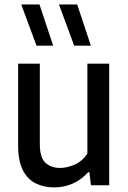

<svg xmlns="http://www.w3.org/2000/svg" viewBox="-20 -828 574 858"><path d="M222.5 9.5Q176.5 9.5 139.8 -8.5Q103 -26.5 82 -67.8Q61 -109 61 -178.5V-543.5H158V-184Q158 -123.5 183.2 -100.5Q208.5 -77.5 249 -77.5Q278.5 -77.5 313 -92.2Q347.5 -107 370.5 -141.5V-543.5H468V0H386.5L379.5 -58.5H374Q343.5 -24.5 304.5 -7.5Q265.5 9.5 222.5 9.5ZM311.5 -624 243.5 -808H325L386 -624ZM143 -624 75 -808H156.5L217.5 -624Z"/></svg>

Font: Encode Sans Semi Condensed Medium
Style: Regular
Weight: 500
Width: 4
Designer: Multiple Designers
Foundry: Impallari Type
Version: Version 3.000; ttfautohint (v1.8.3) -l 8 -r 50 -G 200 -x 14 